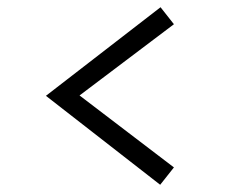

<svg xmlns="http://www.w3.org/2000/svg" viewBox="-20 -614 640 531"><path d="M423 -103 107 -349 424 -594 461 -547 200 -350 461 -151Z"/></svg>

Font: Red Hat Display VF
Style: Regular
Weight: 300
Designer: Pentagram, MCKL
Foundry: Pentagram, MCKL
Version: Version 1.023